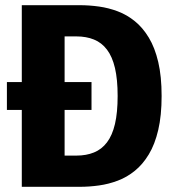

<svg xmlns="http://www.w3.org/2000/svg" viewBox="-20 -720 690 740"><path d="M64 0V-296.3H6.6V-403.7H64V-700H287.4Q324 -700 361.4 -694.8Q398.8 -689.6 434.1 -676.2Q469.5 -662.9 499.9 -638.1Q530.4 -613.4 553.6 -574.9Q576.9 -536.4 589.9 -481Q602.9 -425.6 602.9 -350Q602.9 -274.9 589.9 -219.2Q576.9 -163.6 553.6 -125.1Q530.4 -86.6 499.9 -61.9Q469.5 -37.1 434.1 -23.8Q398.8 -10.4 361.4 -5.2Q324 0 287.4 0ZM229 -120.3H274.3Q312.6 -120.3 342.2 -132.4Q371.9 -144.4 392.3 -171.3Q412.7 -198.1 423.1 -242.1Q433.4 -286.1 433.4 -350Q433.4 -413.9 423.1 -457.9Q412.7 -501.9 392.3 -528.7Q371.9 -555.6 342.2 -567.6Q312.6 -579.7 274.3 -579.7H229V-403.7H332.7V-296.3H229Z"/></svg>

Font: Trispace Thin
Style: Regular
Weight: 100
Designer: Tyler Finck
Foundry: Etcetera Type Company
Version: Version 1.210